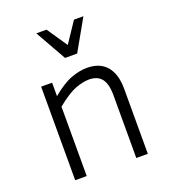

<svg xmlns="http://www.w3.org/2000/svg" viewBox="-135 -840 833 939"><g transform="rotate(-20 281.5 -370.0)"><path d="M326 -440Q295 -440 255 -425Q215 -410 155 -361V0H95V-487H152V-417Q210 -465 254 -481Q298 -497 336 -497Q403 -497 438 -456Q473 -415 473 -338V0H413V-327Q413 -386 391.5 -413Q370 -440 326 -440ZM407 -740 316 -579H253L162 -740H215L287 -634L358 -740Z"/></g></svg>

Font: Inria Sans Light
Style: Regular
Weight: 300
Designer: Black Foundry Team
Foundry: Black Foundry
Version: Version 1.2; ttfautohint (v1.8.3)